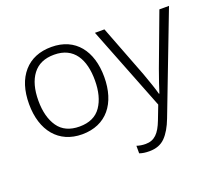

<svg xmlns="http://www.w3.org/2000/svg" viewBox="-128 -722 1296 1143"><g transform="rotate(-20 520.0 -150.5)"><path d="M533.2 -267.1C533.2 -431.2 450.2 -542 297.9 -542C222.7 -542 163.6 -517.6 121.1 -469.2C78.6 -420.4 57.1 -353 57.1 -267.1C57.1 -98.6 146 9.8 293.9 9.8C448.2 9.8 533.2 -100.1 533.2 -267.1ZM778.8 -2 744.6 86.9C716.8 159.2 685.1 192.9 628.9 192.9C607.4 192.9 588.9 189.5 572.8 184.1V231.9C590.3 238.3 610.4 241.2 635.7 241.2C677.7 241.2 710.9 228.5 735.8 203.1C760.7 177.7 781.7 141.6 799.8 94.2L1040 -532.2H979L855 -200.2C833.5 -140.6 817.9 -94.2 807.6 -61H804.7C795.4 -96.7 779.3 -142.1 757.8 -202.1L630.9 -532.2H570.8ZM116.2 -267.1C116.2 -337.9 131.3 -393.1 161.6 -433.1C191.9 -473.1 236.8 -493.2 296.9 -493.2C422.9 -493.2 474.1 -398.9 474.1 -267.1C474.1 -199.2 460 -144 431.2 -102.1C402.3 -60.1 356.9 -39.1 294.9 -39.1C233.9 -39.1 188.5 -60.1 159.7 -101.6C130.9 -143.1 116.2 -198.2 116.2 -267.1Z"/></g></svg>

Font: Noto Reveo Sans
Style: Regular
Weight: 300
Designer: Monotype Design Team
Foundry: Monotype Imaging Inc.
Version: Version 2.007